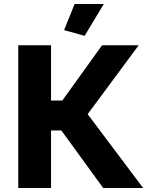

<svg xmlns="http://www.w3.org/2000/svg" viewBox="-20 -935 749 955"><path d="M400.9 -756.8 298.8 -785.2 351.1 -915H496.1ZM70.8 0V-710H233.9V-435.1H290L487.8 -710H669.9L416 -367.2L691.9 0H493.2L285.2 -286.1H233.9V0Z"/></svg>

Font: Rawline ExtraBold
Style: Regular
Weight: 800
Designer: Matt McInerney, Pablo Impallari, Rodrigo Fuenzalida
Foundry: Matt McInerney, Pablo Impallari, Rodrigo Fuenzalida
Version: Version 4.020;PS 004.020;hotconv 1.0.88;makeotf.lib2.5.64775